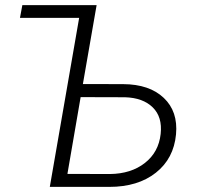

<svg xmlns="http://www.w3.org/2000/svg" viewBox="-20 -731 795 751"><path d="M67.4 -710.9H357.9L304.2 -402.3L461.9 -401.9Q564.5 -401.4 620.6 -348.1Q676.8 -294.9 668.5 -205.6Q659.7 -110.8 589.6 -55.4Q519.5 0 407.7 0H174.8L289.6 -661.1H58.1ZM295.4 -351.1 243.7 -50.8 410.2 -50.3Q492.7 -51.3 546.6 -93.5Q600.6 -135.7 608.4 -207Q615.7 -273.4 577.4 -311Q539.1 -348.6 468.8 -350.6Z"/></svg>

Font: Roboto Light
Style: Italic
Weight: 300
Italic angle: -12°
Designer: Google
Version: Version 2.134; 2016; ttfautohint (v1.6)